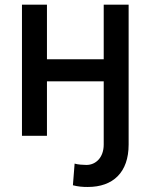

<svg xmlns="http://www.w3.org/2000/svg" viewBox="-20 -565 626 799"><path d="M515.3 36.6V-545.5H411.6V-318.5H175.4V-545.5H71.4V0H175.4V-226.6H411.6V36.6C411.6 90.9 378.2 121.4 339.8 121.4C328.5 121.4 303.3 120 290.5 115.8L283.4 206C305.4 211.6 323.2 213.1 345.2 213.1C451 213.1 515.3 152 515.3 36.6Z"/></svg>

Font: Margiela Sans Medium
Style: Regular
Weight: 500
Designer: Stefan Endress, Andreas Faust
Version: Version 1.100;FEAKit 1.0